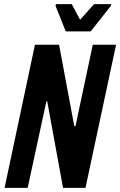

<svg xmlns="http://www.w3.org/2000/svg" viewBox="-20 -903 578 923"><path d="M2 0 148 -688H264L337 -297H343L426 -688H538L391 0H283L207 -416H203L113 0ZM296 -752 247 -875 249 -883H325L365 -808L432 -883H515L513 -875L416 -752Z"/></svg>

Font: Saira Condensed SemiBold
Style: Italic
Weight: 600
Width: 3
Italic angle: -12°
Designer: Hector Gatti with collaboration of the Omnibus-Type team
Foundry: Omnibus-Type
Version: Version 1.101